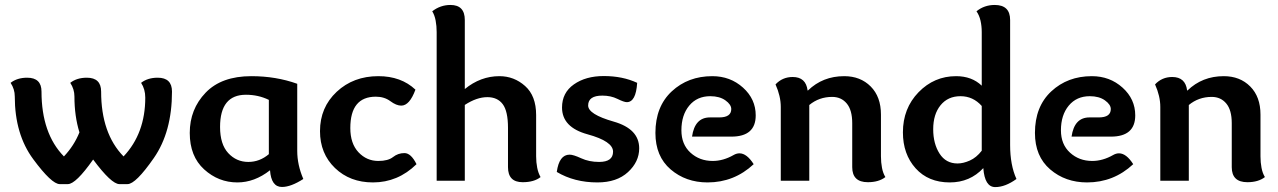

<svg xmlns="http://www.w3.org/2000/svg" viewBox="-20 -740 5233 786"><path d="M305.2 -198.2Q284.7 -264.6 284.7 -345.2Q284.7 -375 267.6 -400.9Q294.4 -421.9 335.4 -421.9Q394 -421.9 394 -365.2Q394 -193.8 485.8 -99.6Q574.7 -193.8 574.7 -340.3Q574.7 -375 557.6 -400.9Q584.5 -421.9 625.5 -421.9Q684.1 -421.9 684.1 -365.2Q684.1 -200.2 609.9 -93.3Q535.6 13.7 502 13.7H468.8Q436 13.7 361.3 -86.9Q290.5 13.7 257.8 13.7H224.6Q191.4 13.7 116 -88.4Q40.5 -190.4 40.5 -345.2Q40.5 -375 23.4 -400.9Q50.3 -421.9 91.3 -421.9Q149.9 -421.9 149.9 -365.2Q149.9 -193.8 241.7 -99.6Q283.2 -143.6 305.2 -198.2Z M1134.3 25.4Q1090.3 25.4 1085.4 -43Q1022 6.8 951.7 6.8Q874.5 6.8 815.7 -46.6Q756.8 -100.1 756.8 -195.8Q756.8 -293 821.8 -360.6Q886.7 -428.2 1008.8 -428.2Q1109.9 -428.2 1196.8 -397V-122.6Q1196.8 -64.9 1221.7 -7.3Q1170.9 25.4 1134.3 25.4ZM996.6 -77.1Q1043 -77.1 1080.6 -108.9V-331.1Q1037.6 -352.1 986.8 -352.1Q880.9 -352.1 880.9 -220.2Q880.9 -149.4 914.3 -113.3Q947.8 -77.1 996.6 -77.1Z M1506.8 6.8Q1412.6 6.8 1351.3 -52.2Q1290 -111.3 1290 -203.1Q1290 -300.3 1358.4 -364.3Q1426.8 -428.2 1528.8 -428.2Q1622.1 -428.2 1680.7 -373Q1656.7 -307.6 1622.6 -307.6Q1602.5 -307.6 1577.9 -325.9Q1553.2 -344.2 1518.6 -344.2Q1414.1 -344.2 1414.1 -215.8Q1414.1 -152.3 1447.5 -116.7Q1481 -81.1 1528.8 -81.1Q1568.8 -81.1 1589.1 -97.2Q1609.4 -113.3 1635.7 -113.3Q1662.6 -113.3 1685.1 -67.9Q1608.9 6.8 1506.8 6.8Z M2059.6 -216.3Q2059.6 -284.7 2038.1 -313.5Q2016.6 -342.3 1975.1 -342.3Q1931.6 -342.3 1882.8 -310.5V0H1767.6V-608.9Q1767.6 -633.8 1763.4 -655.8Q1759.3 -677.7 1749.5 -693.8Q1782.7 -719.7 1824.2 -719.7Q1882.8 -719.7 1882.8 -658.2V-375.5Q1947.3 -428.2 2024.4 -428.2Q2084.5 -428.2 2129.6 -387.9Q2174.8 -347.7 2174.8 -269V-100.1Q2174.8 -75.2 2179.2 -53.2Q2183.6 -31.2 2192.9 -15.1Q2166.5 5.9 2119.6 5.9Q2059.6 5.9 2059.6 -55.7Z M2425.8 6.8Q2331.1 6.8 2259.3 -36.1Q2269 -106.9 2312 -106.9Q2327.1 -106.9 2359.4 -92Q2391.6 -77.1 2432.6 -77.1Q2489.7 -77.1 2489.7 -119.1Q2489.7 -161.6 2385.3 -190.2Q2280.8 -218.8 2280.8 -299.8Q2280.8 -360.4 2329.3 -394.5Q2377.9 -428.7 2451.7 -428.7Q2528.8 -428.7 2588.4 -400.9Q2583.5 -321.8 2545.9 -321.8Q2534.7 -321.8 2507.6 -335.2Q2480.5 -348.6 2445.8 -348.6Q2387.7 -348.6 2387.7 -308.1Q2387.7 -272 2492.2 -242.2Q2596.7 -212.4 2596.7 -132.8Q2596.7 -77.6 2550.8 -35.4Q2504.9 6.8 2425.8 6.8Z M2886.2 -259.3H2924.3Q2973.6 -259.3 2973.6 -293.5Q2973.6 -312 2949.7 -329.1Q2925.8 -346.2 2887.7 -346.2Q2833.5 -346.2 2801.5 -307.6Q2769.5 -269 2769.5 -206.5Q2769.5 -148.9 2806.6 -115Q2843.8 -81.1 2897.5 -81.1Q2940.9 -81.1 2983.4 -105.5Q2995.1 -112.3 3007.3 -112.3Q3037.1 -112.3 3065.4 -67.9Q2985.4 6.8 2876.5 6.8Q2787.6 6.8 2725.3 -46.6Q2663.1 -100.1 2663.1 -195.8Q2663.1 -303.7 2730 -366Q2796.9 -428.2 2896 -428.2Q2969.7 -428.2 3021.7 -381.3Q3073.7 -334.5 3073.7 -267.6Q3073.7 -180.7 2974.1 -180.7H2813Q2824.2 -259.3 2886.2 -259.3Z M3286.1 -369.6H3287.6Q3348.1 -428.2 3436 -428.2Q3502.4 -428.2 3544.4 -386Q3586.4 -343.8 3586.4 -271V-100.1Q3586.4 -75.2 3590.6 -53.2Q3594.7 -31.2 3604.5 -15.1Q3577.6 5.9 3532.7 5.9Q3468.8 5.9 3468.8 -55.7V-235.8Q3468.8 -289.6 3446.3 -316.4Q3423.8 -343.3 3386.7 -343.3Q3333 -343.3 3293 -310.1V0H3176.3V-302.2Q3176.3 -346.2 3154.8 -394.5Q3183.1 -424.8 3225.1 -424.8Q3279.3 -424.8 3286.1 -369.6Z M3899.9 -70.8Q3923.3 -70.8 3950.2 -82.8Q3977.1 -94.7 3999 -123V-306.2Q3963.4 -346.2 3912.1 -346.2Q3860.4 -346.2 3830.3 -309.1Q3800.3 -272 3800.3 -210.9Q3800.3 -151.9 3826.2 -111.3Q3852.1 -70.8 3899.9 -70.8ZM4115.2 -146.5Q4115.2 -64 4141.1 -7.3Q4095.2 25.9 4054.2 25.9Q4011.2 25.9 4005.4 -51.8Q3950.7 6.8 3868.2 6.8Q3780.3 6.8 3728.3 -51Q3676.3 -108.9 3676.3 -198.2Q3676.3 -296.4 3740.2 -362.3Q3804.2 -428.2 3894 -428.2Q3958.5 -428.2 3999 -389.2V-608.9Q3999 -633.8 3993.9 -655.8Q3988.8 -677.7 3977.5 -693.8Q4009.3 -719.7 4052.2 -719.7Q4115.2 -719.7 4115.2 -658.2Z M4439.9 -259.3H4478Q4527.3 -259.3 4527.3 -293.5Q4527.3 -312 4503.4 -329.1Q4479.5 -346.2 4441.4 -346.2Q4387.2 -346.2 4355.2 -307.6Q4323.2 -269 4323.2 -206.5Q4323.2 -148.9 4360.4 -115Q4397.5 -81.1 4451.2 -81.1Q4494.6 -81.1 4537.1 -105.5Q4548.8 -112.3 4561 -112.3Q4590.8 -112.3 4619.1 -67.9Q4539.1 6.8 4430.2 6.8Q4341.3 6.8 4279.1 -46.6Q4216.8 -100.1 4216.8 -195.8Q4216.8 -303.7 4283.7 -366Q4350.6 -428.2 4449.7 -428.2Q4523.4 -428.2 4575.4 -381.3Q4627.4 -334.5 4627.4 -267.6Q4627.4 -180.7 4527.8 -180.7H4366.7Q4377.9 -259.3 4439.9 -259.3Z M4839.8 -369.6H4841.3Q4901.9 -428.2 4989.7 -428.2Q5056.2 -428.2 5098.1 -386Q5140.1 -343.8 5140.1 -271V-100.1Q5140.1 -75.2 5144.3 -53.2Q5148.4 -31.2 5158.2 -15.1Q5131.3 5.9 5086.4 5.9Q5022.5 5.9 5022.5 -55.7V-235.8Q5022.5 -289.6 5000 -316.4Q4977.5 -343.3 4940.4 -343.3Q4886.7 -343.3 4846.7 -310.1V0H4730V-302.2Q4730 -346.2 4708.5 -394.5Q4736.8 -424.8 4778.8 -424.8Q4833 -424.8 4839.8 -369.6Z"/></svg>

Font: Bainsley
Style: Bold
Weight: 700
Designer: Paul James MIller
Foundry: High-Logic / Made with FontCreator
Version: Version 1.411;March 28, 2021;FontCreator 13.0.0.2683 64-bit